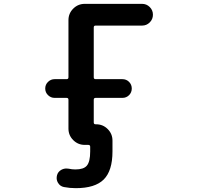

<svg xmlns="http://www.w3.org/2000/svg" viewBox="-20 -774 1040 1001"><path d="M375 207Q343.8 207 313.5 201.2Q293 197.3 282.2 178.7Q275.4 167 275.4 154.3Q275.4 147.5 277.3 139.6Q282.2 121.1 299.8 111.3Q312.5 104.5 326.2 104.5Q332 104.5 337.9 105.5Q355.5 109.4 373 109.4Q416 109.4 432.6 89.8Q450.2 69.3 450.2 15.6V-8.8Q450.2 -18.6 440.4 -18.6H421.9Q386.7 -18.6 361.8 -43.5Q336.9 -68.4 336.9 -103.5V-253.9Q336.9 -263.7 327.1 -263.7H264.6Q245.1 -263.7 230.5 -277.8Q215.8 -292 215.8 -312.5Q215.8 -333 230.5 -347.2Q245.1 -361.3 264.6 -361.3H327.1Q336.9 -361.3 336.9 -371.1V-668.9Q336.9 -704.1 361.8 -729Q386.7 -753.9 421.9 -753.9H720.7Q744.1 -753.9 760.7 -737.3Q777.3 -720.7 777.3 -697.3Q777.3 -673.8 760.7 -657.2Q744.1 -640.6 720.7 -640.6H478.5Q468.8 -640.6 468.8 -630.9V-371.1Q468.8 -361.3 478.5 -361.3H618.2Q638.7 -361.3 652.8 -347.2Q667 -333 667 -312.5Q667 -292 652.8 -277.8Q638.7 -263.7 618.2 -263.7H478.5Q468.8 -263.7 468.8 -253.9V-135.7Q468.8 -126 478.5 -126H481.4Q516.6 -126 541.5 -101.1Q566.4 -76.2 566.4 -41V15.6Q566.4 116.2 521 161.6Q475.6 207 375 207Z"/></svg>

Font: Rounded-X Mgen+ 2m medium
Style: Regular
Weight: 500
Designer: [Source Han Sans]
Ryoko NISHIZUKA  (kana & ideographs); Paul D. Hunt (Latin, Greek & Cyrillic); Wenlong ZHANG  (bopomofo
Version: Version 1.059.20150602